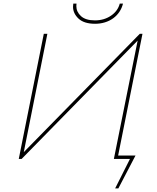

<svg xmlns="http://www.w3.org/2000/svg" viewBox="-20 -889 880 1074"><path d="M225 -700H245L113 -38L762 -700H777L637 0H617L750 -662L101 0H85ZM512 -756Q450 -756 419.2 -785Q388.5 -814 388.5 -851Q388.5 -859.5 390 -869H408Q407 -861.5 407 -855Q407 -822.5 433 -798.8Q459 -775 511 -775Q562 -775 600.5 -801Q639 -827 650 -869H668Q662 -844 648 -823Q634 -802 613.5 -787Q593 -772 567 -764Q541 -756 512 -756ZM624 165 707 0H617L625 -19H738L642 165Z"/></svg>

Font: Argentum Sans Thin
Style: Italic
Weight: 100
Italic angle: -11°
Designer: Julieta Ulanovsky (font), Cristiano Sobral (main changes and remaster)
Foundry: Julieta Ulanovsky (font), Cristiano Sobral (main changes and remaster)
Version: Version 2.007;June 15, 2022;FontCreator 14.0.0.2814 64-bit; 